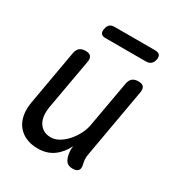

<svg xmlns="http://www.w3.org/2000/svg" viewBox="-176 -872 952 1008"><g transform="rotate(30 300.0 -367.5)"><path d="M408 10Q385 10 373 -1Q361 -12 355 -35Q351 -49 350.5 -64.5Q350 -80 352 -94Q329 -46 290 -18Q251 10 196 10Q156 10 125 -3.5Q94 -17 74 -42Q54 -67 47 -102Q40 -137 47 -180L106 -515Q110 -538 123 -549Q136 -560 159 -560Q182 -560 191 -549Q200 -538 196 -515L141 -206Q137 -180 139.5 -156.5Q142 -133 152.5 -115Q163 -97 181 -86Q199 -75 226 -75Q253 -75 278.5 -91Q304 -107 324 -130.5Q344 -154 358 -182Q372 -210 376 -234L426 -515Q430 -538 443 -549Q456 -560 479 -560Q502 -560 511 -549Q520 -538 516 -515L442 -95Q439 -80 440 -65Q441 -50 445 -35Q450 -12 440.5 -1Q431 10 408 10ZM215 -670Q196 -670 188.5 -679.5Q181 -689 185 -708Q188 -727 198.5 -736Q209 -745 228 -745H473Q492 -745 500 -736Q508 -727 505 -708Q501 -689 490 -679.5Q479 -670 460 -670Z"/></g></svg>

Font: Maple Mono Normal NL
Style: Italic
Weight: 400
Italic angle: -10°
Monospace: yes
Designer: subframe7536
Version: Version 7.000